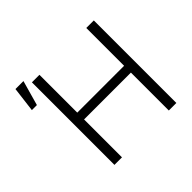

<svg xmlns="http://www.w3.org/2000/svg" viewBox="-177 -983 1196 1196"><g transform="rotate(-45 420.5 -385.0)"><path d="M76.2 -605 96.7 -770H167L120.6 -605ZM198.7 0V-727.1H265.1V-394H677.7V-727.1H744.1V0H677.7V-334H265.1V0Z"/></g></svg>

Font: Interop Light
Style: Regular
Weight: 300
Designer: Rasmus Andersson, Google, Jang Haemin
Foundry: jhaemin
Version: Version 1.007